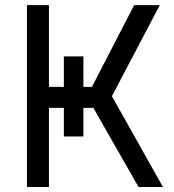

<svg xmlns="http://www.w3.org/2000/svg" viewBox="-20 -748 698 768"><path d="M235.4 -522.5H313.5V-202.1H235.4ZM87.9 0V-727.5H175.8V-400.4H347.7L516.6 -727.5H619.1L427.7 -363.3L631.8 0H534.2L353.5 -316.4H175.8V0Z"/></svg>

Font: Inter
Style: Regular
Weight: 400
Designer: Rasmus Andersson
Foundry: rsms
Version: Version 4.000;git-8c9346024